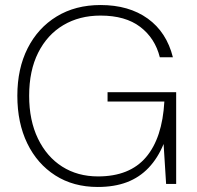

<svg xmlns="http://www.w3.org/2000/svg" viewBox="-20 -732 783 764"><path d="M369 12Q272 12 200 -34Q128 -80 88.5 -161.5Q49 -243 49 -351Q49 -459 90 -540Q131 -621 205.5 -666.5Q280 -712 380 -712Q493 -712 568 -658Q643 -604 668 -504H616Q597 -580 538 -625Q479 -670 380 -670Q296 -670 232 -632Q168 -594 132 -522.5Q96 -451 96 -351Q96 -253 131 -180.5Q166 -108 227.5 -69Q289 -30 370 -30Q496 -30 561 -106.5Q626 -183 634 -328H408V-365H681V0H641L631 -159Q608 -103 571.5 -64.5Q535 -26 485 -7Q435 12 369 12Z"/></svg>

Font: DM Sans 10pt ExtraLight
Style: Regular
Weight: 250
Version: Version 4.004;gftools[0.9.30]